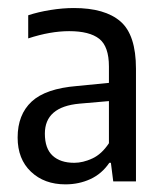

<svg xmlns="http://www.w3.org/2000/svg" viewBox="-20 -768 414 490"><path d="M147 -297.5Q93 -297.5 59 -329.8Q25 -362 25 -417Q25 -475.5 60.8 -508.8Q96.5 -542 176.5 -548.5L258 -556.5V-598Q258 -649.5 233.2 -669Q208.5 -688.5 156.5 -688.5Q108.5 -688.5 52 -670V-729Q77.5 -737.5 108.8 -742.5Q140 -747.5 168.5 -747.5Q248 -747.5 287.5 -713.2Q327 -679 327 -592.5V-305H269L263 -352.5H259Q240 -324.5 210.8 -311Q181.5 -297.5 147 -297.5ZM94.5 -427Q94.5 -389 114.2 -370.8Q134 -352.5 169.5 -352.5Q191.5 -352.5 215.5 -363.5Q239.5 -374.5 258 -402.5V-510L183 -503.5Q94.5 -495.5 94.5 -427Z"/></svg>

Font: Encode Sans Cnd
Style: Regular
Weight: 400
Width: 3
Designer: Multiple Designers
Foundry: Impallari Type
Version: Version 3.002; ttfautohint (v1.8.3) -l 8 -r 50 -G 200 -x 14 